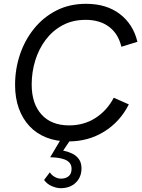

<svg xmlns="http://www.w3.org/2000/svg" viewBox="-20 -729 743 1006"><path d="M339 12Q275 12 223 -8.5Q171 -29 134.5 -68Q98 -107 78.5 -161.5Q59 -216 59 -284Q59 -367 84.5 -443Q110 -519 158.5 -579Q207 -639 275.5 -674Q344 -709 431 -709Q538 -709 608 -655.5Q678 -602 700 -510L616 -484Q600 -552 551.5 -588.5Q503 -625 429 -625Q360 -625 307.5 -596.5Q255 -568 219 -520Q183 -472 164.5 -411.5Q146 -351 146 -286Q146 -186 197.5 -129Q249 -72 342 -72Q420 -72 480.5 -111Q541 -150 576 -217L655 -182Q609 -91 526 -39.5Q443 12 339 12ZM298 257Q277 257 252 246.5Q227 236 211 214L241 174Q250 188 266 197.5Q282 207 299 207Q325 207 340 194Q355 181 355 156Q355 136 344.5 124Q334 112 317 106Q300 100 280.5 97.5Q261 95 243 95L304 -8H357L311 60Q336 65 358 75.5Q380 86 393.5 105Q407 124 407 153Q407 199 377 228Q347 257 298 257Z"/></svg>

Font: Hanken Grotesk
Style: Italic
Weight: 400
Italic angle: -8°
Designer: Alfredo Marco Pradil
Foundry: Hanken Design Co.
Version: Version 3.013